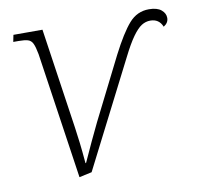

<svg xmlns="http://www.w3.org/2000/svg" viewBox="-67 -611 712 690"><g transform="rotate(-10 289.5 -266.5)"><path d="M101 -452Q96 -479 90 -491.5Q84 -504 72 -507.5Q60 -511 38 -511H19L24 -536H130L184 -169Q188 -141 191.5 -112Q195 -83 199 -37H201Q220 -79 234.5 -110Q249 -141 265 -174L379 -401Q417 -475 446.5 -508.5Q476 -542 519 -542Q549 -542 564 -529.5Q579 -517 579 -500Q579 -482 561 -471Q549 -501 517 -501Q500 -501 485 -491.5Q470 -482 452 -457Q434 -432 411 -386L215 -1L169 9Z"/></g></svg>

Font: Noto Serif ExtraLight
Style: Italic
Weight: 200
Italic angle: -12°
Designer: Monotype Design Team
Foundry: Monotype Imaging Inc.
Version: Version 2.014; ttfautohint (v1.8.4.7-5d5b)